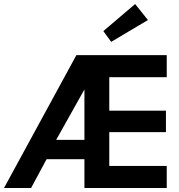

<svg xmlns="http://www.w3.org/2000/svg" viewBox="-24 -934 891 954"><path d="M528.5 -726 489.5 -779.5 647.5 -914 711 -834.5ZM355.5 -660H804.5V-550.5H519V-384H800.5V-277.5H519V-109.5H804.5V0H395.5V-143H207.5L130.5 0H-4ZM255 -239H395.5V-489.5Z"/></svg>

Font: League Spartan SemiBold
Style: Regular
Weight: 600
Foundry: The League of Moveable Type
Version: Version 2.002